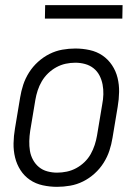

<svg xmlns="http://www.w3.org/2000/svg" viewBox="-20 -716 540 744"><path d="M201 8Q173 8 145.5 2Q118 -4 96 -19Q74 -34 59.5 -56.5Q45 -79 38.5 -105.5Q32 -132 32.5 -160.5Q33 -189 38 -218L58 -338Q62 -363 70 -387.5Q78 -412 92.5 -435Q107 -458 127.5 -476.5Q148 -495 172 -507Q196 -519 221.5 -523.5Q247 -528 272 -528Q300 -528 327.5 -522Q355 -516 377 -501Q399 -486 414 -463.5Q429 -441 435.5 -414.5Q442 -388 441.5 -359.5Q441 -331 436 -302L416 -182Q412 -157 404 -132.5Q396 -108 381.5 -85Q367 -62 346.5 -43.5Q326 -25 302 -13Q278 -1 252 3.5Q226 8 201 8ZM201 -47Q220 -47 239 -51Q258 -55 275.5 -64.5Q293 -74 307.5 -88Q322 -102 331.5 -119Q341 -136 347 -154.5Q353 -173 356 -191L376 -311Q380 -331 380.5 -350.5Q381 -370 377.5 -388.5Q374 -407 365.5 -423.5Q357 -440 342.5 -451.5Q328 -463 309.5 -468Q291 -473 272 -473Q253 -473 234.5 -469Q216 -465 198.5 -455.5Q181 -446 166.5 -432Q152 -418 142 -401Q132 -384 126 -365.5Q120 -347 117 -329L97 -209Q94 -189 93.5 -169.5Q93 -150 96 -131.5Q99 -113 108 -96.5Q117 -80 131 -68.5Q145 -57 163.5 -52Q182 -47 201 -47ZM154 -644 155 -696H455L454 -644Z"/></svg>

Font: Iosevka Term Curly Lt Obl
Style: Regular
Weight: 300
Italic angle: -9°
Designer: Belleve Invis
Foundry: Belleve Invis
Version: Version 32.3.0